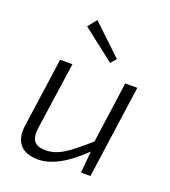

<svg xmlns="http://www.w3.org/2000/svg" viewBox="-135 -829 834 940"><g transform="rotate(20 281.5 -358.5)"><path d="M341 -553 174 -683 211 -729 366 -582ZM508 -484 440 0H391L401 -113Q273 12 170 12Q105 12 75.5 -23Q46 -58 55 -122L106 -484H170L120 -136Q113 -87 129.5 -65Q146 -43 190 -43Q236 -43 282 -71.5Q328 -100 401 -166L445 -484Z"/></g></svg>

Font: Exo 2.0 Light
Style: Italic
Weight: 300
Italic angle: -8°
Designer: Natanael Gama
Version: Version 1.001;PS 001.001;hotconv 1.0.70;makeotf.lib2.5.58329